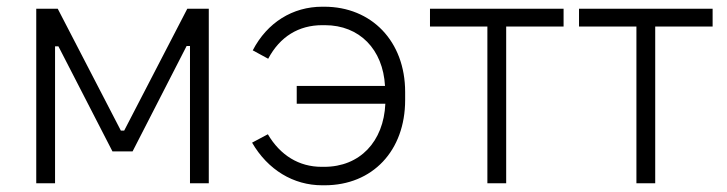

<svg xmlns="http://www.w3.org/2000/svg" viewBox="-20 -546 2166 572"><path d="M88 0H144V-408H154L315 -95H375L536 -409H546V0H602V-520H538L350 -157H340L152 -520H88Z M947 6C1090 6 1187 -97 1187 -248V-272C1187 -423 1087 -526 946 -526H940C852 -526 776 -479 733 -396L779 -371C814 -437 870 -471 940 -471H948C1051 -471 1121 -399 1127 -290H864V-237H1128C1123 -124 1052 -49 946 -49H938C871 -49 815 -83 778 -146L731 -121C778 -40 854 6 940 6Z M1432 0H1488V-467H1659V-520H1261V-467H1432Z M1876 0H1932V-467H2103V-520H1705V-467H1876Z"/></svg>

Font: Fixel Text Light
Style: Regular
Weight: 300
Width: 4
Designer: AlfaBravo + MacPaw
Foundry: Kyrylo Tkachov, Marchela Mozhyna, Serhii Makarenko, Maria Weinstein, Zakhar Kryvoshyya
Version: Version 1.211